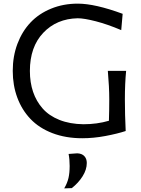

<svg xmlns="http://www.w3.org/2000/svg" viewBox="-20 -746 773 1051"><path d="M570.3 -357.9H670.4Q663.6 -289.1 663.6 -202.1Q663.6 -118.7 668 -28.8Q621.6 -13.7 556.9 -1.5Q492.2 10.7 430.2 10.7Q339.4 10.7 266.6 -17.3Q193.8 -45.4 146.7 -95Q99.6 -144.5 74.7 -211.7Q49.8 -278.8 49.8 -357.9Q49.8 -438 75.4 -506.1Q101.1 -574.2 147 -622.8Q192.9 -671.4 259.8 -698.7Q326.7 -726.1 405.8 -726.1Q500 -726.1 651.4 -670.4L643.6 -581.1Q567.9 -613.3 504.2 -629.6Q440.4 -646 405.3 -646Q290 -643.6 216.8 -566.4Q143.6 -489.3 143.6 -357.4Q143.6 -294.9 161.1 -243.2Q178.7 -191.4 213.6 -151.9Q248.5 -112.3 305.4 -89.6Q362.3 -66.9 436.5 -65.9Q511.2 -65.9 576.2 -85Q578.1 -142.1 578.1 -202.1Q578.1 -270 570.3 -357.9ZM355.5 96.7 402.8 93.3Q428.2 94.2 441.7 108.6Q455.1 123 455.1 146Q455.1 182.6 432.1 219Q409.2 255.4 373 283.7L331.5 285.2Q348.6 255.9 355 227.8Q361.3 199.7 361.3 162.6Q361.3 126 355.5 96.7Z"/></svg>

Font: Commissioner Flair
Style: Regular
Weight: 400
Designer: Kostas Bartsokas
Foundry: Kostas Bartsokas
Version: Version 1.000